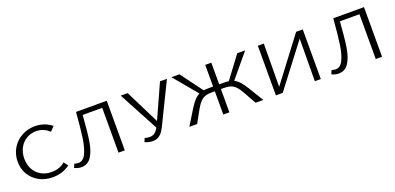

<svg xmlns="http://www.w3.org/2000/svg" viewBox="-3 -1076 3481 1691"><g transform="rotate(-20 1737.5 -231.0)"><path d="M50 -228Q50 -296 82.5 -351.5Q115 -407 172 -439Q229 -471 298 -471Q387 -471 455 -417L416 -376Q364 -426 293 -426Q243 -426 202 -401.5Q161 -377 137.5 -333Q114 -289 114 -233Q114 -177 137.5 -133.5Q161 -90 203.5 -65.5Q246 -41 302 -41Q378 -41 428 -85L458 -46Q389 6 295 6Q224 6 168 -25Q112 -56 81 -109Q50 -162 50 -228Z M971 0H912V-420H729Q718 -265 704 -179Q690 -93 656.5 -42Q623 9 561 9Q532 9 498 -7L513 -42Q537 -35 550 -35Q595 -35 620.5 -88Q646 -141 658.5 -226.5Q671 -312 683 -465H971Z M1535 -465 1369 -125Q1346 -76 1330.5 -51Q1315 -26 1291.5 -9Q1268 8 1234 8Q1195 8 1158 -9L1173 -43Q1197 -35 1216 -35Q1245 -35 1264.5 -49Q1284 -63 1301 -93L1102 -465H1167L1326 -146L1470 -465Z M2269 0H2197L2133 -114Q2109 -157 2088 -179Q2067 -201 2041.5 -209.5Q2016 -218 1978 -218H1951V0H1894V-218H1868Q1829 -218 1804 -209.5Q1779 -201 1757.5 -179Q1736 -157 1712 -114L1649 0H1576L1660 -137Q1688 -182 1711 -207.5Q1734 -233 1760 -246L1577 -465H1652L1805 -259Q1825 -262 1849 -262H1894V-465H1951V-262H1996Q2021 -262 2040 -259L2194 -465H2268L2086 -246Q2112 -233 2135 -207.5Q2158 -182 2186 -137Z M2808 0H2752L2755 -398L2451 0H2387V-465H2443L2440 -61L2746 -465H2808Z M3382 0H3323V-420H3140Q3129 -265 3115 -179Q3101 -93 3067.5 -42Q3034 9 2972 9Q2943 9 2909 -7L2924 -42Q2948 -35 2961 -35Q3006 -35 3031.5 -88Q3057 -141 3069.5 -226.5Q3082 -312 3094 -465H3382Z"/></g></svg>

Font: Ysabeau SC Semilight
Style: Regular
Weight: 300
Designer: Christian Thalmann (Catharsis Fonts)
Version: Version 0.003